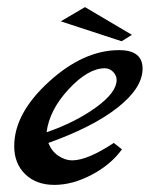

<svg xmlns="http://www.w3.org/2000/svg" viewBox="-20 -520 441 540"><path d="M300 -118 323 -100Q292 -57 238 -28.5Q184 0 133 0Q82 0 51 -30Q20 -60 20 -109Q20 -201 117.5 -290Q215 -379 315 -379Q381 -379 381 -327Q381 -273 311.5 -218Q242 -163 116 -118Q125 -95 144 -82Q163 -69 183 -69Q226 -69 300 -118ZM111 -148Q192 -176 250 -218Q308 -260 308 -295Q308 -308 298 -318Q288 -328 275 -328Q228 -328 173.5 -269.5Q119 -211 111 -148ZM322 -404 151 -460 219 -500 351 -422Z"/></svg>

Font: Marck Script
Style: Regular
Weight: 400
Designer: Denis Masharov, Marck Fogel
Foundry: Denis Masharov
Version: Version 1.002